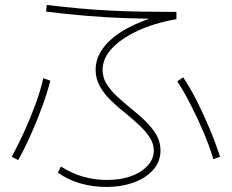

<svg xmlns="http://www.w3.org/2000/svg" viewBox="-20 -764 920 763"><path d="M210 -77.8 222.2 -102.2Q263.3 -75.6 309.4 -62.2Q355.6 -48.9 404.4 -48.9Q460 -48.9 501.1 -63.9Q542.2 -78.9 566.7 -105.6Q591.1 -132.2 591.1 -165.6Q591.1 -192.2 576.1 -216.1Q561.1 -240 536.7 -263.3Q512.2 -286.7 481.1 -312.2Q450 -336.7 422.2 -363.3Q394.4 -390 377.2 -420.6Q360 -451.1 360 -486.7Q360 -534.4 392.2 -576.1Q424.4 -617.8 483.9 -650.6Q543.3 -683.3 626.7 -706.7L661.1 -688.9Q568.9 -688.9 486.1 -691.7Q403.3 -694.4 324.4 -701.1Q245.6 -707.8 163.3 -717.8L165.6 -744.4Q228.9 -736.7 289.4 -731.1Q350 -725.6 412.8 -722.2Q475.6 -718.9 542.2 -717.8Q608.9 -716.7 681.1 -716.7V-687.8Q592.2 -672.2 526.1 -641.1Q460 -610 423.9 -570.6Q387.8 -531.1 387.8 -486.7Q387.8 -455.6 403.3 -430.6Q418.9 -405.6 444.4 -381.7Q470 -357.8 501.1 -332.2Q531.1 -308.9 557.8 -282.8Q584.4 -256.7 601.1 -228.9Q617.8 -201.1 617.8 -165.6Q617.8 -123.3 590 -90.6Q562.2 -57.8 512.8 -39.4Q463.3 -21.1 402.2 -21.1Q348.9 -21.1 300 -35Q251.1 -48.9 210 -77.8ZM26.7 -141.1Q52.2 -187.8 76.7 -241.7Q101.1 -295.6 121.1 -350Q141.1 -404.4 152.2 -453.3L180 -443.3Q167.8 -395.6 147.8 -340.6Q127.8 -285.6 103.3 -230.6Q78.9 -175.6 52.2 -127.8ZM827.8 -131.1Q812.2 -184.4 788.3 -240Q764.4 -295.6 737.8 -347.8Q711.1 -400 684.4 -441.1L707.8 -456.7Q735.6 -415.6 762.8 -361.7Q790 -307.8 813.9 -250.6Q837.8 -193.3 854.4 -141.1Z"/></svg>

Font: Paperlogy 1 Thin
Style: Regular
Weight: 250
Designer: redesigned by Lee Juim, glyphs from Gmarket Sans & Montserrat
Foundry: PT&
Version: Version 1.001